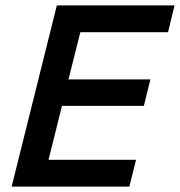

<svg xmlns="http://www.w3.org/2000/svg" viewBox="-20 -695 670 715"><path d="M461.7 0H23.3L191.7 -675H630L605.8 -575H279.2L235 -399.2H540L515.8 -300.8H210.8L160.8 -100H486.7Z"/></svg>

Font: Funnel Sans Medium
Style: Italic
Weight: 500
Italic angle: -14.036°
Version: Version 1.000; Beta; Release 5; Build 24; ttfautohint (v1.8.